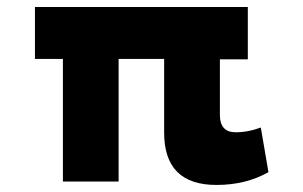

<svg xmlns="http://www.w3.org/2000/svg" viewBox="-20 -520 869 550"><path d="M689.9 -350.1H609.9V-190.9Q609.9 -141.1 654.8 -141.1Q691.4 -141.1 727.1 -154.8L749 -26.9Q684.6 9.8 600.1 9.8Q450.2 9.8 450.2 -140.1V-351.1H319.8V0H160.2V-351.1H80.1V-500H689.9Z"/></svg>

Font: Gully
Style: Bold
Weight: 700
Designer: jaikishan Patel
Foundry: MagicType
Version: Version 1.000;Glyphs 3.2 (3242)